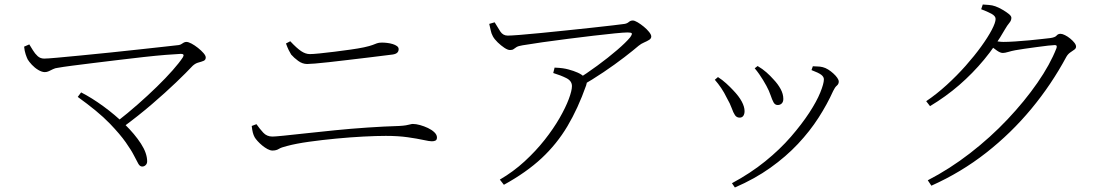

<svg xmlns="http://www.w3.org/2000/svg" viewBox="-20 -784 4970 852"><path d="M87 -577 110 -587Q117 -576 126 -561Q135 -546 147 -535Q159 -524 176 -524Q190 -524 234 -528Q278 -532 340 -538Q402 -544 470 -551Q538 -558 601 -565Q664 -572 710.5 -577Q757 -582 773 -584Q780 -585 785 -588.5Q790 -592 795.5 -595Q801 -598 807 -598Q816 -598 830 -590.5Q844 -583 858.5 -571.5Q873 -560 883 -548.5Q893 -537 893 -529Q893 -518 883.5 -514Q874 -510 860.5 -506.5Q847 -503 835 -492Q808 -463 761 -418Q714 -373 654 -321.5Q594 -270 526 -220L501 -246Q546 -281 591 -320.5Q636 -360 676 -399Q716 -438 746 -472Q776 -506 791 -529Q796 -537 794 -541Q792 -545 783 -545Q759 -544 715.5 -540.5Q672 -537 618 -531Q564 -525 506.5 -518Q449 -511 395.5 -504.5Q342 -498 300 -492.5Q258 -487 236 -483Q225 -482 215 -477Q205 -472 196.5 -468Q188 -464 179 -464Q166 -464 150 -473.5Q134 -483 121.5 -496.5Q109 -510 103 -520Q99 -528 94 -542.5Q89 -557 87 -577ZM340 -374Q387 -350 438.5 -312.5Q490 -275 534 -232Q578 -189 605.5 -146.5Q633 -104 633 -68Q633 -58 626.5 -51.5Q620 -45 611 -45Q601 -45 594 -57Q587 -69 575 -93Q563 -117 538 -152.5Q513 -188 468 -235Q440 -264 404 -293.5Q368 -323 325 -354Z M1722 -542Q1668 -535 1617 -529Q1566 -523 1520.5 -517.5Q1475 -512 1438.5 -508Q1402 -504 1377.5 -502Q1353 -500 1343 -500Q1322 -500 1303 -514Q1284 -528 1272 -542Q1266 -552 1261 -562Q1256 -572 1249 -591L1268 -601Q1297 -570 1316.5 -557Q1336 -544 1355 -544Q1369 -544 1398.5 -547Q1428 -550 1464.5 -554.5Q1501 -559 1536 -564Q1571 -569 1595 -574Q1622 -580 1633.5 -584.5Q1645 -589 1653 -592Q1661 -595 1675 -595Q1686 -595 1698.5 -593.5Q1711 -592 1722.5 -588.5Q1734 -585 1741.5 -579.5Q1749 -574 1749 -566Q1749 -556 1742.5 -550Q1736 -544 1722 -542ZM1097 -225 1118 -233Q1132 -213 1148 -195.5Q1164 -178 1189 -178Q1200 -178 1239.5 -182Q1279 -186 1338 -192.5Q1397 -199 1467 -206Q1537 -213 1610.5 -218Q1684 -223 1751 -225Q1770 -226 1781.5 -228Q1793 -230 1800 -232Q1807 -234 1812 -234Q1826 -234 1844 -229Q1862 -224 1879 -216Q1896 -208 1907.5 -197Q1919 -186 1919 -174Q1919 -164 1913 -160.5Q1907 -157 1896 -157Q1886 -157 1858.5 -163Q1831 -169 1789 -175Q1747 -181 1692 -181Q1650 -181 1592.5 -178Q1535 -175 1472 -169Q1409 -163 1351.5 -155Q1294 -147 1253 -136Q1228 -130 1217 -123Q1206 -116 1189 -116Q1179 -116 1167 -122.5Q1155 -129 1143.5 -138.5Q1132 -148 1123 -158Q1114 -168 1110 -175Q1105 -184 1102 -195.5Q1099 -207 1097 -225Z M2151 -678 2175 -685Q2188 -663 2200 -644.5Q2212 -626 2233 -626Q2246 -626 2285.5 -629Q2325 -632 2379.5 -637.5Q2434 -643 2493 -649Q2552 -655 2606.5 -661Q2661 -667 2700 -671.5Q2739 -676 2752 -678Q2763 -680 2770.5 -686.5Q2778 -693 2788 -693Q2796 -693 2809.5 -685Q2823 -677 2837 -665.5Q2851 -654 2860.5 -642Q2870 -630 2870 -622Q2870 -613 2860.5 -607Q2851 -601 2838 -595.5Q2825 -590 2814 -581Q2792 -562 2750.5 -530Q2709 -498 2658.5 -464Q2608 -430 2557 -401L2536 -428Q2582 -457 2630.5 -492.5Q2679 -528 2718.5 -562Q2758 -596 2776 -618Q2786 -632 2783.5 -636Q2781 -640 2765 -640Q2750 -640 2709 -636Q2668 -632 2613 -625.5Q2558 -619 2499 -611.5Q2440 -604 2387 -596.5Q2334 -589 2299 -583Q2280 -580 2272 -575Q2264 -570 2259 -566Q2254 -562 2243 -562Q2233 -562 2218 -572Q2203 -582 2188.5 -596Q2174 -610 2167 -623Q2160 -636 2157.5 -649.5Q2155 -663 2151 -678ZM2435 -460 2441 -484Q2464 -483 2477.5 -481Q2491 -479 2502 -476Q2525 -470 2544 -461.5Q2563 -453 2574 -441Q2582 -433 2584 -426.5Q2586 -420 2581 -405Q2545 -303 2498 -224Q2451 -145 2383.5 -82Q2316 -19 2216 36L2198 13Q2258 -22 2308 -68Q2358 -114 2397 -163.5Q2436 -213 2463 -260Q2490 -307 2504 -344.5Q2518 -382 2518 -402Q2518 -425 2493 -437.5Q2468 -450 2435 -460Z M3329 -481 3342 -491Q3364 -478 3381 -463Q3398 -448 3413 -431Q3432 -411 3444 -389Q3456 -367 3456 -345Q3456 -332 3449 -325Q3442 -318 3431 -318Q3419 -318 3412.5 -330Q3406 -342 3399.5 -361.5Q3393 -381 3381 -403Q3374 -416 3366 -429Q3358 -442 3349 -455Q3340 -468 3329 -481ZM3241 48 3228 29Q3310 -15 3375.5 -68Q3441 -121 3489.5 -177Q3538 -233 3571 -283.5Q3604 -334 3620 -373.5Q3636 -413 3636 -432Q3636 -443 3624.5 -452Q3613 -461 3581 -473L3587 -490Q3597 -489 3608 -489Q3619 -489 3631 -486Q3643 -483 3655 -475.5Q3667 -468 3678 -458Q3689 -448 3695.5 -438.5Q3702 -429 3702 -422Q3702 -411 3693.5 -404Q3685 -397 3677 -380Q3651 -322 3612.5 -262Q3574 -202 3521 -145.5Q3468 -89 3398.5 -39.5Q3329 10 3241 48ZM3152 -430 3166 -442Q3185 -430 3202.5 -414Q3220 -398 3233 -384Q3259 -357 3271.5 -333.5Q3284 -310 3284 -291Q3284 -278 3278.5 -270Q3273 -262 3262 -262Q3249 -262 3241.5 -273Q3234 -284 3227 -304Q3220 -324 3205 -350Q3194 -373 3180.5 -393Q3167 -413 3152 -430Z M4090 -335Q4136 -366 4181 -407Q4226 -448 4265 -492Q4304 -536 4334 -577.5Q4364 -619 4381 -651.5Q4398 -684 4398 -700Q4398 -713 4379.5 -723Q4361 -733 4334 -743L4341 -764Q4354 -763 4368.5 -762Q4383 -761 4397 -756Q4411 -751 4427.5 -741.5Q4444 -732 4456 -722.5Q4468 -713 4468 -705Q4468 -693 4459 -682.5Q4450 -672 4439 -653Q4398 -581 4347 -519.5Q4296 -458 4236.5 -406.5Q4177 -355 4107 -313ZM4097 16Q4194 -34 4284.5 -104Q4375 -174 4451 -254.5Q4527 -335 4583.5 -416.5Q4640 -498 4668 -570Q4673 -584 4661 -584Q4653 -584 4630.5 -581.5Q4608 -579 4579.5 -575Q4551 -571 4525.5 -567.5Q4500 -564 4485 -561Q4469 -558 4454 -553.5Q4439 -549 4430 -549Q4419 -549 4404 -559.5Q4389 -570 4372 -583L4386 -603Q4401 -601 4412.5 -599.5Q4424 -598 4433 -598Q4453 -598 4484 -600Q4515 -602 4547 -605Q4579 -608 4604.5 -611Q4630 -614 4640 -615Q4662 -618 4668.5 -626Q4675 -634 4686 -634Q4694 -634 4706 -628Q4718 -622 4729 -613Q4740 -604 4747.5 -594.5Q4755 -585 4755 -577Q4755 -569 4747 -563.5Q4739 -558 4729 -551Q4719 -544 4712 -532Q4646 -409 4556.5 -301Q4467 -193 4356 -106Q4245 -19 4113 40Z"/></svg>

Font: Noto Serif KR
Style: Regular
Weight: 200
Designer: Ryoko NISHIZUKA 西塚涼子 (kana & ideographs); Frank Grießhammer (Latin, Greek & Cyrillic); Wenlong ZHANG 张文龙 (bopomofo); San
Foundry: Adobe
Version: Version 2.001;hotconv 1.1.0;makeotfexe 2.6.0